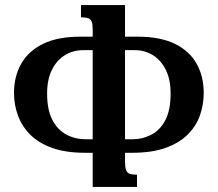

<svg xmlns="http://www.w3.org/2000/svg" viewBox="-20 -734 855 754"><path d="M499 -134H471V-100Q471 -78 475 -66.5Q479 -55 489.5 -51.5Q500 -48 518 -48V0H344V-134H315Q238 -134 185 -153Q132 -172 99 -205Q66 -238 50.5 -280.5Q35 -323 35 -369Q35 -434 63.5 -484Q92 -534 149.5 -562Q207 -590 295 -590H344V-617Q344 -639 340 -649Q336 -659 326 -662.5Q316 -666 298 -666V-714H471V-590H520Q609 -590 666.5 -562Q724 -534 752 -484Q780 -434 780 -369Q780 -323 765 -280.5Q750 -238 716.5 -205Q683 -172 629.5 -153Q576 -134 499 -134ZM344 -187V-537H306Q268 -537 236 -518Q204 -499 184.5 -461Q165 -423 165 -366Q165 -302 186 -262.5Q207 -223 241.5 -205Q276 -187 317 -187ZM471 -537V-187H498Q539 -187 574 -205Q609 -223 629.5 -262.5Q650 -302 650 -366Q650 -423 630.5 -461Q611 -499 579.5 -518Q548 -537 510 -537Z"/></svg>

Font: Noto Serif Armenian SemiBold
Style: Regular
Weight: 600
Version: Version 2.007